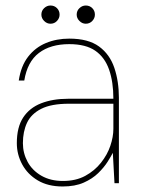

<svg xmlns="http://www.w3.org/2000/svg" viewBox="-20 -664 510 696"><path d="M207 12Q154 12 117 -10Q80 -32 60.5 -68Q41 -104 41 -145Q41 -203 64 -238Q87 -273 129 -289.5Q171 -306 227 -306H391Q391 -367 375.5 -411.5Q360 -456 325.5 -480Q291 -504 231 -504Q163 -504 121 -472Q79 -440 68 -372H48Q56 -425 82 -458.5Q108 -492 146.5 -508Q185 -524 231 -524Q300 -524 339 -495.5Q378 -467 394.5 -418Q411 -369 411 -309V0H395L389 -110Q383 -98 370 -77.5Q357 -57 336 -36.5Q315 -16 283.5 -2Q252 12 207 12ZM208 -8Q255 -8 289 -26.5Q323 -45 346 -74Q369 -103 380 -135.5Q391 -168 391 -197V-288H230Q166 -288 129.5 -269.5Q93 -251 78 -219Q63 -187 63 -145Q63 -109 80 -77.5Q97 -46 130 -27Q163 -8 208 -8ZM163 -578Q150 -578 140 -588Q130 -598 130 -611Q130 -625 140 -634.5Q150 -644 163 -644Q177 -644 186.5 -634.5Q196 -625 196 -611Q196 -598 186.5 -588Q177 -578 163 -578ZM291 -578Q278 -578 268 -588Q258 -598 258 -611Q258 -625 268 -634.5Q278 -644 291 -644Q305 -644 314.5 -634.5Q324 -625 324 -611Q324 -598 314.5 -588Q305 -578 291 -578Z"/></svg>

Font: DM Sans 12pt Thin
Style: Regular
Weight: 250
Version: Version 4.004;gftools[0.9.30]